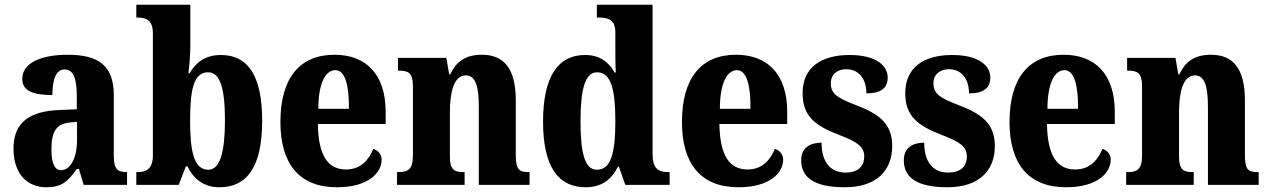

<svg xmlns="http://www.w3.org/2000/svg" viewBox="-20 -780 5351 810"><path d="M175 10C240 10 265 -13 304 -67H313L333 0H516V-54H513C473 -54 460 -70 460 -125V-379C460 -504 395 -549 265 -549C160 -549 74 -518 74 -447C74 -399 115 -379 201 -379C201 -448 218 -487 252 -487C290 -487 304 -449 304 -374V-319L232 -316C102 -311 37 -262 37 -153C37 -42 99 10 175 10ZM237 -62C209 -62 197 -94 197 -149C197 -221 215 -257 273 -263L305 -266V-191C305 -114 278 -62 237 -62Z M906 10C1022 10 1086 -76 1086 -270C1086 -463 1025 -548 912 -548C845 -548 805 -515 780 -471H775C779 -501 783 -554 783 -591V-760H555V-706H559C596 -706 625 -696 625 -639V-125C625 -63 592 -54 561 -54H555V0H734L764 -78H771C796 -26 839 10 906 10ZM859 -64C799 -64 782 -138 782 -271C782 -408 799 -475 858 -475C908 -475 929 -409 929 -272C929 -138 908 -64 859 -64Z M1401 10C1537 10 1590 -53 1590 -107C1590 -130 1574 -146 1555 -152C1535 -103 1500 -65 1440 -65C1363 -65 1323 -124 1321 -257H1607V-308C1607 -466 1525 -549 1391 -549C1246 -549 1163 -453 1163 -265C1163 -91 1241 10 1401 10ZM1452 -321H1323C1323 -427 1352 -484 1395 -484C1435 -484 1453 -423 1452 -321Z M1655 0H1940V-54H1936C1897 -54 1878 -63 1878 -120V-308C1878 -388 1894 -462 1945 -462C1988 -462 2000 -412 2000 -327V0H2214V-54H2210C2171 -54 2156 -63 2156 -125V-356C2156 -491 2106 -549 2013 -549C1939 -549 1903 -516 1879 -466H1875L1863 -536H1659V-482H1663C1702 -482 1722 -473 1722 -417V-123C1722 -63 1699 -54 1660 -54H1655Z M2451 10C2519 10 2560 -23 2587 -77H2591L2618 0H2805V-54H2797C2755 -54 2733 -71 2733 -132V-760H2498V-706H2506C2544 -706 2576 -698 2576 -644V-585C2576 -547 2576 -504 2578 -474H2573C2549 -516 2513 -548 2448 -548C2336 -548 2271 -460 2271 -267C2271 -75 2336 10 2451 10ZM2498 -64C2448 -64 2429 -132 2429 -268C2429 -402 2448 -475 2499 -475C2558 -475 2576 -402 2576 -269C2576 -135 2558 -64 2498 -64Z M3095 10C3231 10 3284 -53 3284 -107C3284 -130 3268 -146 3249 -152C3229 -103 3194 -65 3134 -65C3057 -65 3017 -124 3015 -257H3301V-308C3301 -466 3219 -549 3085 -549C2940 -549 2857 -453 2857 -265C2857 -91 2935 10 3095 10ZM3146 -321H3017C3017 -427 3046 -484 3089 -484C3129 -484 3147 -423 3146 -321Z M3544 10C3676 10 3744 -59 3744 -164C3744 -262 3684 -301 3590 -337C3509 -368 3485 -386 3485 -429C3485 -466 3512 -488 3551 -488C3599 -488 3635 -452 3635 -386C3697 -386 3725 -409 3725 -453C3725 -501 3679 -548 3564 -548C3445 -548 3366 -496 3366 -387C3366 -291 3417 -250 3522 -210C3595 -182 3626 -162 3626 -120C3626 -82 3604 -52 3547 -52C3486 -52 3446 -93 3446 -178C3399 -178 3360 -158 3360 -104C3360 -37 3406 10 3544 10Z M3977 10C4109 10 4177 -59 4177 -164C4177 -262 4117 -301 4023 -337C3942 -368 3918 -386 3918 -429C3918 -466 3945 -488 3984 -488C4032 -488 4068 -452 4068 -386C4130 -386 4158 -409 4158 -453C4158 -501 4112 -548 3997 -548C3878 -548 3799 -496 3799 -387C3799 -291 3850 -250 3955 -210C4028 -182 4059 -162 4059 -120C4059 -82 4037 -52 3980 -52C3919 -52 3879 -93 3879 -178C3832 -178 3793 -158 3793 -104C3793 -37 3839 10 3977 10Z M4477 10C4613 10 4666 -53 4666 -107C4666 -130 4650 -146 4631 -152C4611 -103 4576 -65 4516 -65C4439 -65 4399 -124 4397 -257H4683V-308C4683 -466 4601 -549 4467 -549C4322 -549 4239 -453 4239 -265C4239 -91 4317 10 4477 10ZM4528 -321H4399C4399 -427 4428 -484 4471 -484C4511 -484 4529 -423 4528 -321Z M4731 0H5016V-54H5012C4973 -54 4954 -63 4954 -120V-308C4954 -388 4970 -462 5021 -462C5064 -462 5076 -412 5076 -327V0H5290V-54H5286C5247 -54 5232 -63 5232 -125V-356C5232 -491 5182 -549 5089 -549C5015 -549 4979 -516 4955 -466H4951L4939 -536H4735V-482H4739C4778 -482 4798 -473 4798 -417V-123C4798 -63 4775 -54 4736 -54H4731Z"/></svg>

Font: Noto Serif Devanagari Condensed ExtraBold
Style: Regular
Weight: 800
Width: 3
Designer: Universal Thirst, Indian Type Foundry and the Monotype Design Team
Foundry: Monotype Imaging Inc.
Version: Version 2.004